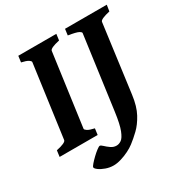

<svg xmlns="http://www.w3.org/2000/svg" viewBox="-185 -755 1040 1091"><g transform="rotate(-30 334.5 -209.5)"><path d="M338.4 -615.2 333 -574.7Q270 -561 267.6 -544.4L202.6 -70.3Q202.1 -64.5 215.1 -55.9Q228 -47.4 259.8 -40.5L254.4 0H4.9L10.3 -40.5Q73.2 -53.7 75.2 -70.3L140.1 -544.4Q141.1 -550.3 128.2 -559.1Q115.2 -567.9 83.5 -574.7L88.9 -615.2ZM669.4 -615.2 663.1 -574.7Q599.6 -560.5 597.2 -544.4L538.1 -100.1Q528.8 -28.8 503.9 17.1Q479 63 448.7 91.8Q418.5 120.6 391.6 141.1Q374 154.8 348.9 167.2Q323.7 179.7 296.9 187.7Q270 195.8 247.6 195.8Q221.7 195.8 197 187Q172.4 178.2 156.5 166.5Q140.6 154.8 140.6 147Q140.6 141.6 152.6 127.7Q164.6 113.8 181.2 97.9Q197.8 82 212.9 70.6Q228 59.1 233.9 59.1Q240.2 59.1 252.4 70.8Q264.6 82.5 281.5 94.5Q298.3 106.4 318.4 106.4Q334 106.4 349.9 95.5Q365.7 84.5 380.1 47.9Q394.5 11.2 404.8 -64.9L470.2 -544.4Q471.2 -550.3 456.8 -558.3Q442.4 -566.4 390.1 -574.7L395.5 -615.2Z"/></g></svg>

Font: Gentium Book Plus
Style: Bold Italic
Weight: 700
Italic angle: -8°
Designer: Victor Gaultney, Annie Olsen, Iska Routamaa, Becca Hirsbrunner
Foundry: SIL International
Version: Version 6.101